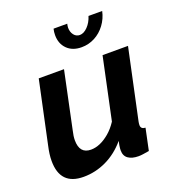

<svg xmlns="http://www.w3.org/2000/svg" viewBox="-134 -835 863 950"><g transform="rotate(-20 297.5 -360.0)"><path d="M145 10Q22 10 22 -118Q22 -136 24.5 -155Q27 -174 32 -196L102 -524H235L172 -225Q165 -196 165 -175Q165 -104 225 -104Q249 -104 273.5 -114.5Q298 -125 323 -146Q348 -167 369 -199L438 -524H572L493 -154Q492 -149 491.5 -144.5Q491 -140 491 -136Q491 -115 515 -114L491 0Q473 3 459.5 5Q446 7 435 7Q401 7 381 -7Q361 -21 361 -50Q361 -55 361.5 -61Q362 -67 363.5 -76.5Q365 -86 368 -98Q323 -45 265.5 -17.5Q208 10 145 10ZM367 -656Q388 -656 408.5 -677Q429 -698 439 -730H511Q503 -692 480 -661Q457 -630 424.5 -613Q392 -596 355 -596Q307 -596 279 -624Q251 -652 251 -697Q251 -706 252 -714Q253 -722 255 -730H327Q326 -725 325 -720Q324 -715 324 -710Q324 -687 336 -671.5Q348 -656 367 -656Z"/></g></svg>

Font: Raleway Thin
Style: Bold Italic
Weight: 700
Italic angle: -12°
Version: Version 4.026